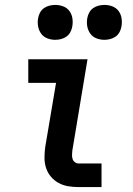

<svg xmlns="http://www.w3.org/2000/svg" viewBox="-20 -761 540 781"><path d="M300 0Q278 0 257 -3.5Q236 -7 218 -17Q200 -27 187 -42.5Q174 -58 167.5 -77.5Q161 -97 161 -119Q161 -141 164 -163L208 -424H95V-520H336L274 -147Q273 -138 273 -129.5Q273 -121 275.5 -113.5Q278 -106 285 -101Q292 -96 300 -96H393V0ZM405 -599Q388 -599 372.5 -605Q357 -611 347.5 -624Q338 -637 335 -653.5Q332 -670 335 -687Q337 -699 343 -710Q349 -721 359 -728Q369 -735 381 -738Q393 -741 405 -741Q422 -741 437.5 -735Q453 -729 462.5 -716Q472 -703 474.5 -686.5Q477 -670 474 -653Q472 -641 466 -630Q460 -619 450 -612Q440 -605 428 -602Q416 -599 405 -599ZM205 -599Q188 -599 172.5 -605Q157 -611 147.5 -624Q138 -637 135 -653.5Q132 -670 135 -687Q137 -699 143 -710Q149 -721 159 -728Q169 -735 181 -738Q193 -741 205 -741Q222 -741 237.5 -735Q253 -729 262.5 -716Q272 -703 274.5 -686.5Q277 -670 274 -653Q272 -641 266 -630Q260 -619 250 -612Q240 -605 228 -602Q216 -599 205 -599Z"/></svg>

Font: Iosevka Gothic
Style: Bold Italic
Weight: 700
Italic angle: -9°
Monospace: yes
Designer: Belleve Invis
Foundry: Belleve Invis
Version: Version 15.5.1; ttfautohint (v1.8.4)